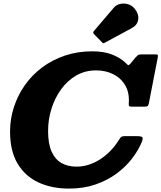

<svg xmlns="http://www.w3.org/2000/svg" viewBox="-20 -1061 923 1098"><path d="M750.5 -1011Q736.5 -1029 714 -1036.2Q691.5 -1043.5 668.2 -1038.8Q645 -1034 629.5 -1015.5L517.5 -884Q509 -875.5 517 -866.5L563 -819.5Q567.5 -814.5 570.8 -813.8Q574 -813 579.5 -817L733.5 -900Q765 -917 770.2 -948Q775.5 -979 750.5 -1011ZM791.5 -250.5Q799 -270.5 793.5 -276.5Q788 -282.5 760.5 -282.5H694.5Q676 -282.5 670 -275Q664 -267.5 657 -256.5Q638 -226 612 -199Q586 -172 555 -151.5Q524 -131 489 -119.5Q454 -108 417.5 -108Q368.5 -108 332 -128.5Q295.5 -149 275.2 -193.8Q255 -238.5 255 -312.5Q255 -378 274.5 -439.8Q294 -501.5 330 -551Q366 -600.5 416.5 -629.5Q467 -658.5 529.5 -658.5Q584 -658.5 628 -636.5Q672 -614.5 696.5 -572.2Q721 -530 716.5 -469.5Q715.5 -457 718.8 -454Q722 -451 736.5 -451H806Q822 -451 825.8 -456Q829.5 -461 832 -474L882 -731.5Q884 -743.5 882.2 -746.8Q880.5 -750 866.5 -750H789.5Q774 -750 768.2 -745.2Q762.5 -740.5 755.5 -733L726.5 -697.5Q714.5 -685 710.8 -689.5Q707 -694 695 -704.5Q664.5 -732.5 618.8 -750Q573 -767.5 507 -767.5Q423 -767.5 350.8 -743Q278.5 -718.5 220.8 -675.2Q163 -632 122.2 -574Q81.5 -516 59.5 -448.5Q37.5 -381 37.5 -308.5Q37.5 -196.5 81.2 -124.2Q125 -52 201 -17.2Q277 17.5 374.5 17.5Q458 17.5 526 -6Q594 -29.5 646.5 -68.2Q699 -107 735.5 -154.8Q772 -202.5 791.5 -250.5Z"/></svg>

Font: Besley ExtraBold
Style: Italic
Weight: 800
Italic angle: -13°
Designer: Owen Earl
Foundry: indestructible type*
Version: Version 2.001